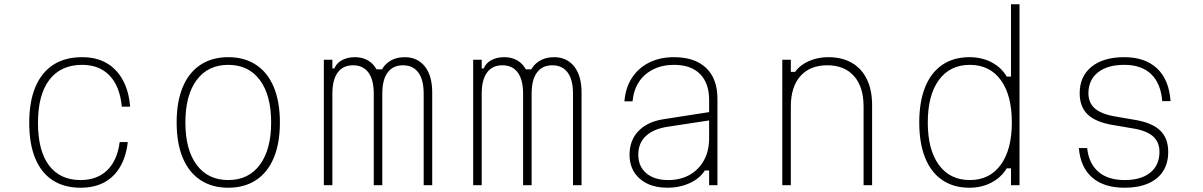

<svg xmlns="http://www.w3.org/2000/svg" viewBox="-20 -868 5640 900"><path d="M358 12Q281 12 227 -23Q173 -58 145 -126Q117 -194 117 -292Q117 -392 146 -460.5Q175 -529 230 -564.5Q285 -600 365 -600Q431 -600 478.5 -573Q526 -546 555 -494Q584 -442 590 -368H551Q542 -463 494 -513.5Q446 -564 365 -564Q265 -564 211.5 -494Q158 -424 158 -292Q158 -162 209.5 -93Q261 -24 358 -24Q435 -24 482.5 -70Q530 -116 541 -202H579Q571 -133 542.5 -85Q514 -37 467.5 -12.5Q421 12 358 12Z M1050 12Q974 12 919.5 -24Q865 -60 836.5 -128.5Q808 -197 808 -294Q808 -391 836.5 -459.5Q865 -528 919.5 -564Q974 -600 1050 -600Q1126 -600 1180.5 -564Q1235 -528 1263.5 -459.5Q1292 -391 1292 -294Q1292 -197 1263.5 -128.5Q1235 -60 1180.5 -24Q1126 12 1050 12ZM1050 -24Q1145 -24 1198 -95.5Q1251 -167 1251 -294Q1251 -422 1198 -493Q1145 -564 1050 -564Q955 -564 902 -493Q849 -422 849 -294Q849 -166 902 -95Q955 -24 1050 -24Z M1498 -588H1538V-547H1570L1543 -534Q1551 -566 1578 -583Q1605 -600 1643 -600Q1686 -600 1715.5 -577.5Q1745 -555 1756 -514L1730 -543H1789L1762 -520Q1772 -557 1803 -578.5Q1834 -600 1877 -600Q1937 -600 1971.5 -556.5Q2006 -513 2006 -435V0H1966V-429Q1966 -494 1941 -528Q1916 -562 1869 -562Q1822 -562 1797 -528Q1772 -494 1772 -429V0H1732V-429Q1732 -494 1707 -528Q1682 -562 1635 -562Q1588 -562 1563 -528Q1538 -494 1538 -429V0H1498Z M2198 -588H2238V-547H2270L2243 -534Q2251 -566 2278 -583Q2305 -600 2343 -600Q2386 -600 2415.5 -577.5Q2445 -555 2456 -514L2430 -543H2489L2462 -520Q2472 -557 2503 -578.5Q2534 -600 2577 -600Q2637 -600 2671.5 -556.5Q2706 -513 2706 -435V0H2666V-429Q2666 -494 2641 -528Q2616 -562 2569 -562Q2522 -562 2497 -528Q2472 -494 2472 -429V0H2432V-429Q2432 -494 2407 -528Q2382 -562 2335 -562Q2288 -562 2263 -528Q2238 -494 2238 -429V0H2198Z M3314 -344V-305L3104 -273Q3040 -262 3006 -229Q2972 -196 2972 -143Q2972 -88 3009.5 -56Q3047 -24 3112 -24Q3170 -24 3213 -48.5Q3256 -73 3280 -117Q3304 -161 3304 -219V-400Q3304 -478 3261.5 -521Q3219 -564 3139 -564Q3085 -564 3042.5 -543Q3000 -522 2975 -484Q2950 -446 2945 -393H2907Q2912 -457 2942.5 -503.5Q2973 -550 3023.5 -575Q3074 -600 3139 -600Q3237 -600 3290 -549.5Q3343 -499 3343 -405V0H3304V-69H3284Q3260 -31 3212.5 -9.5Q3165 12 3109 12Q3054 12 3014.5 -7Q2975 -26 2953 -60.5Q2931 -95 2931 -143Q2931 -210 2972.5 -253.5Q3014 -297 3089 -309Z M3647 0V-588H3687V-531H3707Q3731 -564 3772.5 -582Q3814 -600 3862 -600Q3927 -600 3973 -573.5Q4019 -547 4043.5 -496.5Q4068 -446 4068 -375V0H4028V-369Q4028 -461 3983 -511.5Q3938 -562 3858 -562Q3777 -562 3732 -511.5Q3687 -461 3687 -369V0Z M4524 12Q4450 12 4397 -24Q4344 -60 4316.5 -128.5Q4289 -197 4289 -294Q4289 -391 4316.5 -459.5Q4344 -528 4397 -564Q4450 -600 4524 -600Q4582 -600 4628 -576Q4674 -552 4699 -509H4719V-848H4759V0H4719V-79H4699Q4674 -37 4628 -12.5Q4582 12 4524 12ZM4526 -24Q4619 -24 4671 -95.5Q4723 -167 4723 -294Q4723 -422 4671 -493Q4619 -564 4526 -564Q4433 -564 4381 -493Q4329 -422 4329 -294Q4329 -166 4381 -95Q4433 -24 4526 -24Z M5076 -174Q5084 -101 5129 -62.5Q5174 -24 5252 -24Q5329 -24 5372 -59Q5415 -94 5415 -156Q5415 -203 5383.5 -230Q5352 -257 5285 -267L5203 -281Q5119 -294 5080 -330Q5041 -366 5041 -431Q5041 -510 5096.5 -555Q5152 -600 5250 -600Q5348 -600 5404 -547Q5460 -494 5467 -394H5428Q5421 -478 5375.5 -521Q5330 -564 5250 -564Q5171 -564 5126.5 -528.5Q5082 -493 5082 -431Q5082 -385 5113.5 -358.5Q5145 -332 5213 -321L5295 -307Q5378 -294 5417 -257.5Q5456 -221 5456 -156Q5456 -103 5432 -65.5Q5408 -28 5362 -8Q5316 12 5252 12Q5155 12 5100 -35.5Q5045 -83 5037 -174Z"/></svg>

Font: Martian Mono SemiExpanded Thin
Style: Regular
Weight: 250
Monospace: yes
Version: Version 0.930